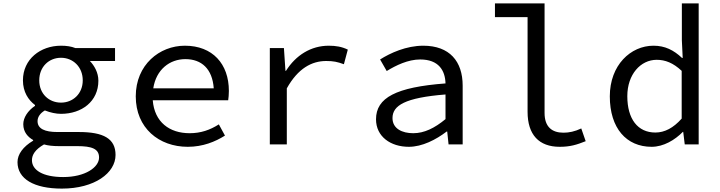

<svg xmlns="http://www.w3.org/2000/svg" viewBox="-20 -850 4240 1130"><path d="M83 104C83 203 180 260 344 260C537 260 660 168 660 62C660 -34 590 -73 444 -73H318C244 -73 201 -92 201 -137C201 -162 217 -184 244 -200C277 -187 310 -180 339 -180C461 -180 559 -253 559 -375C559 -423 535 -464 509 -491H657V-567H424C399 -577 371 -581 339 -581C218 -581 115 -502 115 -377C115 -309 147 -261 186 -232V-227C143 -198 117 -157 117 -119C117 -72 145 -43 175 -26V-22C116 13 83 58 83 104ZM467 -377C467 -298 409 -246 339 -246C268 -246 211 -298 211 -377C211 -457 268 -510 339 -510C409 -510 467 -457 467 -377ZM563 77C563 135 481 192 352 192C232 192 168 151 168 93C168 61 187 30 239 0C263 7 292 10 326 10H434C519 10 563 25 563 77Z M1327 -315C1327 -474 1231 -581 1068 -581C919 -581 779 -469 779 -283C779 -96 916 14 1085 14C1174 14 1247 -16 1304 -52L1268 -118C1216 -85 1162 -66 1096 -66C978 -66 889 -131 879 -260H1323C1325 -273 1327 -294 1327 -315ZM1071 -502C1166 -502 1230 -445 1238 -330H882C899 -441 979 -502 1071 -502Z M1568 -567V0H1668V-330C1734 -448 1815 -491 1900 -491C1943 -491 1965 -486 2004 -472L2027 -558C1992 -575 1957 -581 1915 -581C1810 -581 1721 -525 1663 -433H1660L1651 -567Z M2193 -148C2193 -46 2279 14 2386 14C2465 14 2546 -28 2609 -76H2612L2620 0H2703V-346C2703 -489 2626 -581 2471 -581C2371 -581 2277 -538 2217 -500L2256 -432C2310 -465 2381 -500 2453 -500C2562 -500 2600 -435 2602 -359C2311 -337 2193 -275 2193 -148ZM2602 -149C2538 -96 2477 -66 2412 -66C2348 -66 2290 -92 2290 -155C2290 -229 2363 -275 2602 -294Z M3085 -192C3085 -57 3152 14 3274 14C3336 14 3374 2 3427 -19L3401 -94C3363 -76 3329 -69 3296 -69C3229 -69 3185 -103 3185 -185V-830H2893V-749H3085Z M3569 -283C3569 -95 3667 14 3815 14C3885 14 3952 -26 3999 -74H4001L4010 0H4092V-830H3993V-613L3998 -509H3994C3945 -555 3894 -581 3826 -581C3692 -581 3569 -467 3569 -283ZM3992 -152C3943 -97 3892 -70 3837 -70C3733 -70 3672 -150 3672 -284C3672 -412 3750 -498 3845 -498C3895 -498 3942 -480 3992 -433Z"/></svg>

Font: Kawkab Mono Light
Style: Bold
Weight: 400
Monospace: yes
Designer: Abdullah Arif
Foundry: Abdullah Arif
Version: Version 1.000;PS 000.500;hotconv 1.0.88;makeotf.lib2.5.64775